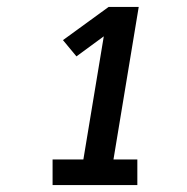

<svg xmlns="http://www.w3.org/2000/svg" viewBox="-20 -858 540 555"><path d="M132 -323V-397H221L280 -753L201 -695L162 -742L294 -838H381L308 -397H377V-323Z"/></svg>

Font: Iosevka Slab Oblique
Style: Bold
Weight: 700
Italic angle: -9°
Monospace: yes
Designer: Belleve Invis
Foundry: Belleve Invis
Version: Version 11.1.1; ttfautohint (v1.8.3)